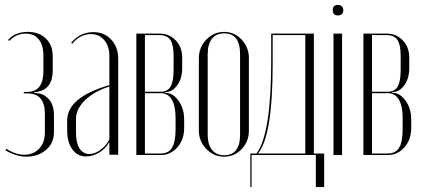

<svg xmlns="http://www.w3.org/2000/svg" viewBox="-20 -632 1731 783"><path d="M88 7Q46 7 2 -19L6 -25Q44 -1 79 -1Q116 -1 139.5 -25.5Q163 -50 163 -93V-167Q163 -251 93 -251H77V-257H93Q157 -259 157 -341V-404Q157 -448 138 -471.5Q119 -495 85 -495Q45 -495 18 -465L13 -469Q41 -502 94 -502Q138 -502 166.5 -475.5Q195 -449 195 -402V-344Q195 -268 130 -257L119 -256V-253L130 -252Q160 -250 180 -226.5Q200 -203 200 -163V-93Q200 -48 167.5 -20.5Q135 7 88 7Z M254 -100V-141Q254 -235 426 -285V-406Q426 -444 405 -468.5Q384 -493 351 -493Q307 -493 275 -454L270 -457Q306 -501 361 -501Q405 -501 433.5 -470.5Q462 -440 462 -392V-1H426V-50H424Q410 -25 384 -9.5Q358 6 331 6Q296 6 275 -23Q254 -52 254 -100ZM344 -4Q367 -4 390 -21Q413 -38 426 -63V-279Q365 -260 327.5 -224Q290 -188 290 -148V-90Q290 -49 304.5 -26.5Q319 -4 344 -4Z M723 -397V-355Q723 -313 704 -286Q685 -259 660 -257L652 -256L653 -254L660 -253Q687 -251 709 -220Q731 -189 731 -143V-110Q731 -63 703.5 -31.5Q676 0 637 0H536V-495H631Q670 -495 696.5 -467.5Q723 -440 723 -397ZM571 -258H636Q664 -258 676 -279.5Q688 -301 688 -347V-403Q688 -449 675 -469Q662 -489 629 -489H571ZM696 -104V-152Q696 -200 680.5 -226Q665 -252 636 -252H571V-6H635Q668 -6 682 -30Q696 -54 696 -104Z M995 -395V-99Q995 -55 965.5 -24Q936 7 894 7Q852 7 821.5 -24.5Q791 -56 791 -99V-395Q791 -439 821.5 -470.5Q852 -502 894 -502Q936 -502 965.5 -470.5Q995 -439 995 -395ZM894 -496Q862 -496 844.5 -474Q827 -452 827 -412V-82Q827 -43 844.5 -21Q862 1 894 1Q959 1 959 -82V-412Q959 -496 894 -496Z M1006 131H1001V-6H1026Q1086 -85 1086 -384V-495H1260V-6H1302V131H1268V0H1006ZM1032 -6H1225V-489H1092V-373Q1092 -77 1032 -6Z M1337 -591Q1337 -612 1358 -612Q1368 -612 1374 -606Q1380 -600 1380 -591Q1380 -569 1358 -569Q1337 -569 1337 -591ZM1340 -495H1375V0H1340Z M1649 -397V-355Q1649 -313 1630 -286Q1611 -259 1586 -257L1578 -256L1579 -254L1586 -253Q1613 -251 1635 -220Q1657 -189 1657 -143V-110Q1657 -63 1629.5 -31.5Q1602 0 1563 0H1462V-495H1557Q1596 -495 1622.5 -467.5Q1649 -440 1649 -397ZM1497 -258H1562Q1590 -258 1602 -279.5Q1614 -301 1614 -347V-403Q1614 -449 1601 -469Q1588 -489 1555 -489H1497ZM1622 -104V-152Q1622 -200 1606.5 -226Q1591 -252 1562 -252H1497V-6H1561Q1594 -6 1608 -30Q1622 -54 1622 -104Z"/></svg>

Font: Moniqa ExtLt Narrow Display
Style: Regular
Weight: 200
Width: 4
Designer: Rajesh Rajput
Foundry: Rajesh Rajput
Version: Version 1.000